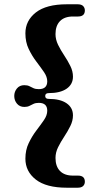

<svg xmlns="http://www.w3.org/2000/svg" viewBox="-20 -754 436 896"><path d="M191 -306Q191 -292.5 207.5 -292.5Q261 -292.5 290.8 -272Q320.5 -251.5 320.5 -215.5Q320.5 -190.5 308.2 -165.8Q296 -141 279.8 -116.5Q263.5 -92 251.2 -67.2Q239 -42.5 239 -17Q239 22.5 260 44Q281 65.5 320.5 65.5H344Q376 65.5 376 94Q376 106 368 114Q360 122 342.5 122H292Q196 122 147.2 84Q98.5 46 98.5 -13.5Q98.5 -54 114 -86.2Q129.5 -118.5 149.5 -144.8Q169.5 -171 185 -193.5Q200.5 -216 200.5 -237.5Q200.5 -274 161 -274Q146 -274 136.2 -269.2Q126.5 -264.5 117.2 -259.8Q108 -255 93.5 -255Q72 -255 59.2 -270.2Q46.5 -285.5 46.5 -306Q46.5 -326 59 -341.2Q71.5 -356.5 93.5 -356.5Q108 -356.5 117.2 -351.8Q126.5 -347 136.2 -342.5Q146 -338 161 -338Q200.5 -338 200.5 -374.5Q200.5 -395.5 185 -418Q169.5 -440.5 149.5 -466.8Q129.5 -493 114 -525.2Q98.5 -557.5 98.5 -598.5Q98.5 -657.5 147.2 -695.8Q196 -734 292 -734H342.5Q360 -734 368 -725.8Q376 -717.5 376 -705.5Q376 -677 344 -677H320.5Q281 -677 260 -655.5Q239 -634 239 -595Q239 -569.5 251.2 -544.5Q263.5 -519.5 279.8 -495.2Q296 -471 308.2 -446.2Q320.5 -421.5 320.5 -396.5Q320.5 -360.5 290.8 -340Q261 -319.5 207.5 -319.5Q191 -319.5 191 -306Z"/></svg>

Font: Fraunces 72pt Soft
Style: Bold
Weight: 700
Version: Version 1.000;[b76b70a41]